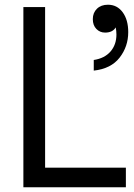

<svg xmlns="http://www.w3.org/2000/svg" viewBox="-20 -793 568 813"><path d="M513 0H79V-763H171V-83H513ZM377 -539Q423 -546 448 -575Q473 -604 473 -647Q473 -662 470 -677Q457 -655 425 -655Q403 -655 388 -670.5Q373 -686 373 -712Q373 -739 390.5 -756Q408 -773 437 -773Q476 -773 499.5 -741Q523 -709 523 -657Q523 -596 486.5 -549Q450 -502 377 -494Z"/></svg>

Font: Open Sauce One
Style: Regular
Weight: 400
Designer: Alfredo Marco Pradil
Foundry: Creative Sauce Fz LLC
Version: Version 1.477